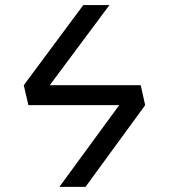

<svg xmlns="http://www.w3.org/2000/svg" viewBox="-20 -726 655 746"><path d="M210.8 0 443.1 -317.4H90.3L72.3 -394.9L303.6 -706.2H405.1L173.3 -394.9H526.7L544.1 -317.4L312.3 0Z"/></svg>

Font: FiraCode Nerd Font
Style: Regular
Weight: 400
Designer: Carrois Corporate, Edenspiekermann AG, Nikita Prokopov
Foundry: Carrois Corporate, Edenspiekermann AG, Nikita Prokopov
Version: Version 6.002;Nerd Fonts 2.1.0